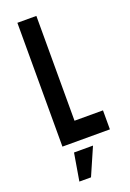

<svg xmlns="http://www.w3.org/2000/svg" viewBox="-180 -812 742 1093"><g transform="rotate(-20 191.0 -265.0)"><path d="M193 -750V-115H365.5V0H78V-750ZM100.5 220 128.5 54H243.5L171 220Z"/></g></svg>

Font: Mohave SemiBold
Style: Regular
Weight: 600
Designer: Gumpita Rahayu
Foundry: Tokotype
Version: Version 2.003